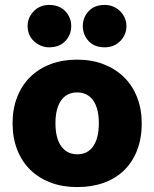

<svg xmlns="http://www.w3.org/2000/svg" viewBox="-20 -743 626 779"><path d="M92 -637Q92 -672 117 -697.5Q142 -723 179 -723Q221 -723 245 -697.5Q269 -672 269 -637Q269 -602 245 -576.5Q221 -551 179 -551Q161 -551 145 -558Q129 -565 117 -576.5Q105 -588 98.5 -603.5Q92 -619 92 -637ZM316 -637Q316 -672 339.5 -697.5Q363 -723 405 -723Q424 -723 440 -716Q456 -709 468 -697Q480 -685 486.5 -669.5Q493 -654 493 -637Q493 -602 468 -576.5Q443 -551 405 -551Q363 -551 339.5 -576.5Q316 -602 316 -637ZM555 -243Q555 -181 536 -132.5Q517 -84 482.5 -51Q448 -18 400 -1Q352 16 293 16Q234 16 186 -2Q138 -20 103.5 -53.5Q69 -87 50 -135Q31 -183 31 -243Q31 -302 50 -350Q69 -398 103.5 -431.5Q138 -465 186 -483Q234 -501 293 -501Q352 -501 400 -482.5Q448 -464 482.5 -430.5Q517 -397 536 -349Q555 -301 555 -243ZM205 -243Q205 -182 228.5 -149.5Q252 -117 294 -117Q336 -117 358.5 -150Q381 -183 381 -243Q381 -303 358 -335.5Q335 -368 293 -368Q251 -368 228 -335.5Q205 -303 205 -243Z"/></svg>

Font: Baloo Bhaina
Style: Regular
Weight: 400
Designer: Manish Minz, Shuchita Grover and Ek Type
Foundry: Ek Type
Version: Version 1.443;PS 1.000;hotconv 16.6.51;makeotf.lib2.5.65220;